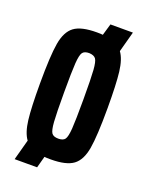

<svg xmlns="http://www.w3.org/2000/svg" viewBox="-122 -628 573 747"><g transform="rotate(20 165.0 -255.0)"><path d="M305 -255Q305 -140 296 -87.5Q287 -35 258 -13.5Q229 8 165 8Q147 8 139 7L126 55H33L56 -30Q37 -56 31 -106Q25 -156 25 -255Q25 -370 34 -422.5Q43 -475 72 -496.5Q101 -518 165 -518Q182 -518 190 -517L204 -565H297L274 -480Q293 -454 299 -404Q305 -354 305 -255ZM205 -255Q205 -342 202.5 -376Q200 -410 192.5 -420.5Q185 -431 165 -432Q145 -432 137.5 -421.5Q130 -411 127.5 -376.5Q125 -342 125 -255Q125 -168 127.5 -133.5Q130 -99 137.5 -88.5Q145 -78 165 -78Q185 -78 192.5 -88.5Q200 -99 202.5 -133.5Q205 -168 205 -255Z"/></g></svg>

Font: Saira Ultra Condensed
Style: Bold
Weight: 700
Width: 1
Designer: Hector Gatti with collaboration of the Omnibus-Type team
Foundry: Omnibus-Type
Version: Version 1.001; ttfautohint (v1.8)